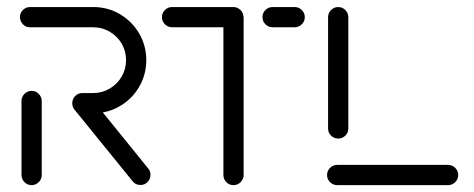

<svg xmlns="http://www.w3.org/2000/svg" viewBox="-20 -539 1381 559"><path d="M71.9 0Q60 0 51.3 -8.7Q42.6 -17.4 42.6 -29.6V-244.8Q42.6 -257 51.3 -265.7Q60 -274.4 72.2 -274.4Q84.1 -274.4 92.8 -265.7Q101.5 -257 101.5 -244.8V-29.6Q101.5 -17.4 92.8 -8.7Q84.1 0 71.9 0ZM418.1 -30Q418.1 -17.8 409.6 -9.1Q401.1 -0.4 388.9 -0.4Q381.9 -0.4 376.1 -3.1Q370.4 -5.9 366.3 -11.1L196.7 -220Q190.4 -228.1 190.4 -238.5Q190.4 -250.7 198.9 -259.4Q207.4 -268.1 219.6 -268.1Q233.3 -268.1 242.6 -257L411.5 -48.5Q418.1 -40.7 418.1 -30ZM190.4 -238.9Q190.4 -250.7 198.9 -259.4Q207.4 -268.1 219.6 -268.1H251.5Q277.4 -268.1 299.4 -281.1Q321.5 -294.1 334.3 -316.1Q347 -338.1 347 -364.1Q347 -390 334.3 -411.9Q321.5 -433.7 299.4 -446.7Q277.4 -459.6 251.5 -459.6H67.4Q55.2 -459.6 46.7 -468.3Q38.1 -477 38.1 -489.3Q38.1 -501.1 46.7 -509.8Q55.2 -518.5 67.4 -518.5H251.5Q293.7 -518.5 329.1 -497.8Q364.4 -477 385.2 -441.5Q405.9 -405.9 405.9 -364.1Q405.9 -321.9 385.2 -286.3Q364.4 -250.7 329.1 -230Q293.7 -209.3 251.5 -209.3H219.6Q207.4 -209.3 198.9 -218Q190.4 -226.7 190.4 -238.9Z M689.3 -490.4V-29.6Q689.3 -17.4 680.6 -8.7Q671.9 0 659.6 0Q647.4 0 638.9 -8.7Q630.4 -17.4 630.4 -29.6V-490.4ZM451.5 -488.9Q451.5 -501.1 460.2 -509.8Q468.9 -518.5 481.1 -518.5H659.3Q671.5 -518.5 680.2 -509.8Q688.9 -501.1 688.9 -488.9Q688.9 -477 680.2 -468.3Q671.5 -459.6 659.3 -459.6H481.1Q468.9 -459.6 460.2 -468.3Q451.5 -477 451.5 -488.9ZM744.1 -488.9Q744.1 -501.1 752.8 -509.8Q761.5 -518.5 773.7 -518.5H837.8Q850 -518.5 858.7 -509.8Q867.4 -501.1 867.4 -489.3Q867.4 -477 858.7 -468.3Q850 -459.6 837.8 -459.6H773.7Q761.5 -459.6 752.8 -468.3Q744.1 -477 744.1 -488.9Z M1314.1 -29.3Q1314.1 -17.4 1305.4 -8.7Q1296.7 0 1284.4 0H961.9Q949.6 0 940.9 -8.7Q932.2 -17.4 932.2 -29.3Q932.2 -41.5 940.9 -50.2Q949.6 -58.9 961.9 -58.9H1284.4Q1296.7 -58.9 1305.4 -50.2Q1314.1 -41.5 1314.1 -29.3ZM964.8 -135.6Q952.6 -135.6 943.9 -144.1Q935.2 -152.6 935.2 -164.8V-488.9Q935.2 -501.1 943.9 -509.8Q952.6 -518.5 964.8 -518.5Q976.7 -518.5 985.4 -509.8Q994.1 -501.1 994.1 -488.9V-164.8Q994.1 -152.6 985.4 -144.1Q976.7 -135.6 964.8 -135.6Z"/></svg>

Font: 26F Galaxy Sans Medium
Style: Regular
Weight: 500
Designer: C₂₉H₂₅N₃O₅
Version: Version 1.100